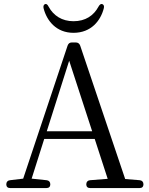

<svg xmlns="http://www.w3.org/2000/svg" viewBox="-20 -953 757 977"><path d="M209 -932C202 -929 199 -921 202 -910C218 -848 266 -786 354 -786C444 -786 492 -848 508 -910C511 -921 509 -928 501 -932C494 -935 487 -930 481 -919C457 -874 415 -845 354 -845C295 -845 252 -874 228 -918C222 -930 216 -935 209 -932ZM32 4H216C229 4 236 -3 236 -15C236 -27 229 -35 217 -36L141 -44L205 -246H462L528 -43L438 -36C426 -35 419 -27 419 -15C419 -3 426 4 439 4H690C703 4 710 -3 710 -15C710 -27 703 -35 691 -36L617 -42L388 -721C384 -732 376 -737 365 -737H346C335 -737 328 -732 324 -721L98 -44L31 -36C19 -35 12 -27 12 -15C12 -3 19 4 32 4ZM218 -285 332 -644 449 -285Z"/></svg>

Font: 寒蝉锦书宋
Style: Regular
Weight: 400
Designer: 寒蝉锦书宋{Warren} 思源宋体{Ryoko NISHIZUKA 西塚涼子 (kana & ideographs); Frank Grießhammer (Latin, Greek & Cyrillic); Wenlong ZHANG 
Foundry: Adobe & ChillType
Version: Version 2.000;Glyphs 3.1.1 (3135)